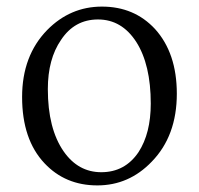

<svg xmlns="http://www.w3.org/2000/svg" viewBox="-20 -548 603 582"><path d="M275 14Q178 14 115 -53Q47 -125 47 -254Q47 -379 123 -457Q193 -528 289 -528Q387 -528 450 -460Q516 -387 516 -264Q516 -136 440 -58Q371 14 275 14ZM287 -26Q359 -26 400 -87Q437 -144 437 -234Q437 -352 393 -421Q349 -489 277 -489Q206 -489 165 -427Q125 -369 125 -278Q125 -158 173 -89Q217 -26 287 -26Z"/></svg>

Font: GenRyuMin TW R
Style: Regular
Weight: 400
Version: Version 1.501;PS 1;hotconv 16.6.51;makeotf.lib2.5.65220